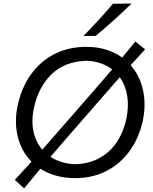

<svg xmlns="http://www.w3.org/2000/svg" viewBox="-20 -989 857 1078"><path d="M115.5 68.5 63 21Q113 -32.5 157 -81.5Q100.5 -138.5 80 -220.8Q59.5 -303 79 -395.5Q100.5 -497 153.8 -571.2Q207 -645.5 286 -685.8Q365 -726 465.5 -726Q526 -726 576.2 -710.2Q626.5 -694.5 666 -666Q702.5 -710.5 740 -756L795 -712Q774 -689 753.8 -667Q733.5 -645 713.5 -623Q764.5 -565 782.8 -483.2Q801 -401.5 781.5 -310.5Q761 -215.5 709 -143Q657 -70.5 579 -29.8Q501 11 402 11Q343.5 11 294.5 -2.8Q245.5 -16.5 206.5 -41.5Q160.5 13 115.5 68.5ZM170.5 -383Q155 -311 168 -251Q181 -191 217.5 -148.5Q253 -189 293 -235L515 -489.5Q540.5 -519 564 -546.2Q587.5 -573.5 609.5 -599.5Q581 -621.5 544.5 -634Q508 -646.5 464.5 -648Q343 -643.5 269.2 -571.8Q195.5 -500 170.5 -383ZM403.5 -67Q482.5 -70 541.2 -103.2Q600 -136.5 637.2 -193.2Q674.5 -250 689.5 -322.5Q704 -392.5 694 -452Q684 -511.5 652.5 -555.5Q610 -507.5 564.5 -455L337.5 -194.5Q297.5 -148.5 263.5 -108.5Q322 -70 403.5 -67ZM448 -786.5Q492 -831.5 533.8 -876.8Q575.5 -922 614 -968L718.5 -969Q671.5 -922.5 621 -877.5Q570.5 -832.5 518 -788Z"/></svg>

Font: Commissioner Flair
Style: Italic
Weight: 400
Italic angle: -12°
Designer: Kostas Bartsokas
Foundry: Kostas Bartsokas
Version: Version 1.000; ttfautohint (v1.8.3)